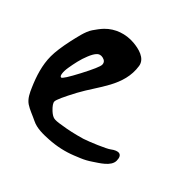

<svg xmlns="http://www.w3.org/2000/svg" viewBox="-142 -557 680 680"><g transform="rotate(45 198.5 -216.5)"><path d="M368.5 -119.7C357.1 -110.5 295.2 -84.7 273.4 -77.7C241.6 -68.4 212.2 -61.8 185 -58C168 -54.9 156.2 -54.1 149.6 -55.7C143 -57.2 135.4 -61.8 126.9 -69.6C113.7 -82 107.2 -91.7 107.2 -98.7C107.2 -107.2 118.8 -133.1 142 -176.6C180.4 -248.1 243.8 -311.5 230.5 -399.5C225.5 -432.8 185.1 -441.6 157.1 -443.9C117.5 -447.1 77.9 -433.9 49.8 -405.1C40 -395 31.9 -383.4 23.8 -371.8C9.4 -351.2 2.6 -314.1 -3.3 -289.3C-11 -253.6 -14.9 -224.8 -14.9 -202.7C-14.9 -159.3 -1.2 -116.8 15.6 -78.1C23.8 -58.9 33 -38.8 50.2 -27C66.2 -16.2 88.8 -8.6 106.3 0.2C131.2 12.6 162.1 11.5 189.1 10C225.7 7.9 259.9 0.3 291.7 -12.5C291.7 -12.5 310.8 -20.1 314.9 -22C328.1 -27.4 340.9 -34.4 353.3 -42.9C373.2 -56.6 412 -77.9 411.7 -106.5C411.4 -137.6 391.5 -137.3 368.5 -119.7ZM64.2 -175.4C60.3 -175.4 57.7 -179.4 56.6 -187.6C55.5 -195.7 55.8 -205.8 57.8 -217.8C59.7 -229.8 62.2 -242.4 65.3 -255.6C68.4 -268.7 72.5 -281.5 77.6 -293.9C82.6 -306.3 87.8 -315.6 93.3 -321.8C99.5 -329.5 108 -332.1 118.8 -329.4C129.7 -326.7 135.1 -320.2 135.1 -310.2C135.1 -301.7 124.5 -277.1 103.2 -236.4C81.8 -195.7 68.8 -175.4 64.2 -175.4Z"/></g></svg>

Font: Beth Ellen
Style: Regular
Weight: 400
Version: Version 1.015;Fontself Maker 2.1.2